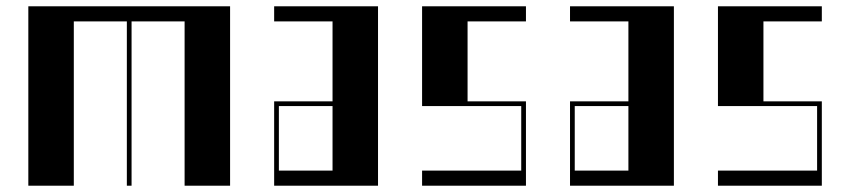

<svg xmlns="http://www.w3.org/2000/svg" viewBox="-20 -590 2701 610"><path d="M70 -570H711V0H566.5V-522H398V0H383V-522H214.5V0H70Z M851 -268H1036.5V-522H851V-570H1181V0H851ZM1036.5 -48V-253H866V-48Z M1321 -48H1636V-253H1321V-570H1651V-522H1465.5V-268H1651V0H1321Z M1791 -268H1976.5V-522H1791V-570H2121V0H1791ZM1976.5 -48V-253H1806V-48Z M2261 -48H2576V-253H2261V-570H2591V-522H2405.5V-268H2591V0H2261Z"/></svg>

Font: Facade Sud
Style: Regular
Weight: 100
Designer: Éléonore Fines
Foundry: Velvetyne Type Foundry
Version: Version 1.001;Glyphs 3.2 (3202)